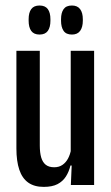

<svg xmlns="http://www.w3.org/2000/svg" viewBox="-20 -688 414 714"><path d="M128 -499V-147Q128 -120.5 133.2 -102.5Q138.5 -84.5 150.2 -75.2Q162 -66 181.5 -66Q199.5 -66 212.2 -74.8Q225 -83.5 233 -98.5Q241 -113.5 244.5 -133L263 -72.5H242Q236.5 -49.5 225 -31.5Q213.5 -13.5 193.8 -3.2Q174 7 142.5 7Q107.5 7 85 -9Q62.5 -25 51.8 -56.8Q41 -88.5 41 -136V-499ZM330 -499V0H243.5L247 -82.5L243 -86V-499ZM127 -559.5Q106 -559.5 96.2 -573Q86.5 -586.5 86.5 -611V-616.5Q86.5 -641 96.2 -654.2Q106 -667.5 127 -667.5Q148 -667.5 157.8 -654.2Q167.5 -641 167.5 -616.5V-611Q167.5 -586.5 157.8 -573Q148 -559.5 127 -559.5ZM247.5 -559.5Q226 -559.5 216.5 -573.2Q207 -587 207 -611V-616.5Q207 -640.5 216.5 -654Q226 -667.5 247.5 -667.5Q268 -667.5 278 -654Q288 -640.5 288 -616.5V-611Q288 -587 278 -573.2Q268 -559.5 247.5 -559.5Z"/></svg>

Font: Anek Tamil Condensed Medium
Style: Regular
Weight: 500
Width: 3
Designer: Aadarsh Rajan (Tamil), Yesha Goshar (Latin)
Foundry: Ek Type
Version: Version 1.003